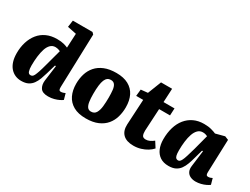

<svg xmlns="http://www.w3.org/2000/svg" viewBox="-64 -1336 2504 1921"><g transform="rotate(30 1188.0 -375.5)"><path d="M585 -135Q584 -113 588.5 -101.5Q593 -90 610 -90Q621 -90 634.5 -94Q648 -98 658 -103L677 -35Q666 -26 643 -14.5Q620 -3 588.5 5.5Q557 14 521 14Q455 14 432 -20.5Q409 -55 415 -108L439 -287L428 -289L397 -182Q386 -144 373 -109Q360 -74 340 -46Q320 -18 289 -2Q258 14 210 14Q172 14 140 0Q108 -14 84 -41.5Q60 -69 47 -110Q34 -151 34 -206Q34 -275 52.5 -334Q71 -393 106.5 -437Q142 -481 194.5 -505Q247 -529 316 -529Q362 -529 392.5 -521Q423 -513 442 -504L450 -668L347 -689L358 -767H585L604 -748ZM263 -82Q274 -82 283.5 -87.5Q293 -93 301.5 -110Q310 -127 321.5 -161Q333 -195 348 -252L398 -437Q391 -441 381 -444Q371 -447 361.5 -449Q352 -451 341 -451Q308 -451 285 -428.5Q262 -406 249 -366.5Q236 -327 230 -276.5Q224 -226 224 -171Q224 -132 232 -107Q240 -82 263 -82Z M958 16Q870 16 813.5 -16Q757 -48 729.5 -105Q702 -162 702 -237Q702 -297 718 -350Q734 -403 769.5 -444Q805 -485 862 -508.5Q919 -532 999 -532Q1083 -532 1139 -501.5Q1195 -471 1223 -415Q1251 -359 1251 -280Q1251 -223 1236 -169.5Q1221 -116 1186.5 -74.5Q1152 -33 1095.5 -8.5Q1039 16 958 16ZM969 -69Q1008 -69 1026 -99.5Q1044 -130 1049 -178.5Q1054 -227 1054 -281Q1054 -328 1050 -365Q1046 -402 1031 -423Q1016 -444 985 -444Q964 -444 948 -433Q932 -422 921.5 -397.5Q911 -373 906 -332.5Q901 -292 901 -233Q901 -182 906.5 -145.5Q912 -109 926.5 -89Q941 -69 969 -69Z M1291 -509 1370 -517 1431 -673H1559L1551 -515H1678L1674 -432H1548L1534 -176Q1533 -142 1542 -121.5Q1551 -101 1583 -101Q1606 -101 1627.5 -111Q1649 -121 1672 -139L1714 -73Q1693 -49 1661.5 -29.5Q1630 -10 1590.5 2Q1551 14 1506 14Q1426 14 1385.5 -25.5Q1345 -65 1348 -139L1364 -432H1283Z M2286 -133Q2285 -113 2289.5 -101.5Q2294 -90 2312 -90Q2323 -90 2336 -94Q2349 -98 2357 -103L2376 -35Q2364 -25 2339.5 -13Q2315 -1 2285 6.5Q2255 14 2225 14Q2191 14 2164 1.5Q2137 -11 2123.5 -37.5Q2110 -64 2116 -106L2139 -286L2128 -287L2101 -190Q2090 -148 2076.5 -111Q2063 -74 2043 -46Q2023 -18 1991.5 -2Q1960 14 1912 14Q1853 14 1814 -12Q1775 -38 1755 -84.5Q1735 -131 1735 -193Q1735 -267 1753.5 -329Q1772 -391 1808 -435.5Q1844 -480 1895.5 -504.5Q1947 -529 2014 -529Q2063 -529 2099 -519Q2135 -509 2154 -500L2257 -527L2299 -510ZM1967 -82Q1978 -82 1986.5 -88.5Q1995 -95 2004.5 -113.5Q2014 -132 2025.5 -169Q2037 -206 2054 -266L2099 -437Q2092 -441 2077 -445.5Q2062 -450 2045 -450Q2011 -450 1988 -427Q1965 -404 1951.5 -365Q1938 -326 1932 -276Q1926 -226 1926 -174Q1926 -136 1931 -116Q1936 -96 1945.5 -89Q1955 -82 1967 -82Z"/></g></svg>

Font: Literata ExtraBold
Style: Italic
Weight: 800
Italic angle: -2°
Designer: Latin by Veronika Burian and Jose Scaglione. Greek by Irene Vlachou. Cyrillic by Vera Evstafieva
Foundry: TypeTogether
Version: Version 3.002